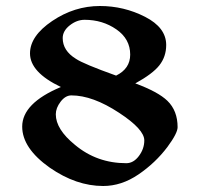

<svg xmlns="http://www.w3.org/2000/svg" viewBox="-20 -603 658 640"><path d="M313 -583Q393 -583 463.5 -547Q534 -511 534 -453Q534 -414 511 -385Q489 -357 431 -325Q507 -297 538 -267Q572 -234 572 -179Q572 -159 538 -113Q498 -60 441.5 -21.5Q385 17 324 17Q234 17 146 -44Q54 -109 54 -181Q54 -259 183 -313Q80 -362 80 -425Q80 -483 154 -533Q228 -583 313 -583ZM262 -537Q236 -537 212.5 -518.5Q189 -500 189 -476Q189 -434 233 -407Q258 -390 367 -351Q414 -374 414 -421Q414 -473 368 -505Q322 -537 262 -537ZM401 -59Q425 -59 443 -83Q461 -107 461 -135Q461 -172 377 -227Q289 -285 218 -285Q198 -285 182 -264Q166 -243 166 -222Q166 -172 230 -120Q303 -59 401 -59Z"/></svg>

Font: Fedorovsk Unicode
Style: Medium
Weight: 500
Designer: Aleksandr Andreev and Nikita Simmons
Version: Version 3.2